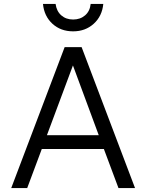

<svg xmlns="http://www.w3.org/2000/svg" viewBox="-20 -954 742 974"><path d="M665 0H581L507 -198H192L118 0H37L308 -715H394ZM218 -268H481L350 -622ZM351 -795Q288 -795 246 -833.5Q204 -872 198 -934H262Q267 -897 291 -876Q315 -855 351 -855Q387 -855 411.5 -876Q436 -897 440 -934H504Q498 -872 455.5 -833.5Q413 -795 351 -795Z"/></svg>

Font: Wix Madefor Text
Style: Regular
Weight: 400
Designer: Dalton Maag Ltd
Foundry: Dalton Maag Ltd
Version: Version 3.100